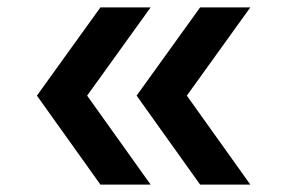

<svg xmlns="http://www.w3.org/2000/svg" viewBox="-20 -500 778 520"><path d="M388 0 216 -241 388 -480H252L80 -241L252 0ZM658 0 486 -241 658 -480H522L350 -241L522 0Z"/></svg>

Font: Goldman
Style: Regular
Weight: 400
Designer: Jaikishan Patel
Version: Version 1.000; ttfautohint (v1.8.3)